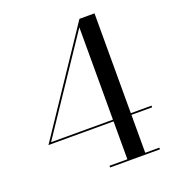

<svg xmlns="http://www.w3.org/2000/svg" viewBox="-136 -855 866 959"><g transform="rotate(-20 297.0 -375.0)"><path d="M550 -9H475V-210.5H585V-219.5H475V-750H395L34 -210.5H380V-9H285V0H550ZM51 -219.5 380 -710.5V-219.5Z"/></g></svg>

Font: Bodoni* 24
Style: Regular
Weight: 400
Version: Version 2.3